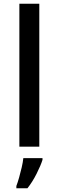

<svg xmlns="http://www.w3.org/2000/svg" viewBox="-20 -780 312 1021"><path d="M189 0H83V-760H189ZM206 70Q197 99 175 143Q153 187 126 221H67V209Q74 191 81.5 164.5Q89 138 95.5 110Q102 82 104 61H206Z"/></svg>

Font: Noto Sans Sinhala Medium
Style: Regular
Weight: 500
Designer: Jelle Bosma - Monotype Design Team
Foundry: Monotype Imaging Inc.
Version: Version 2.006; ttfautohint (v1.8.4.7-5d5b)